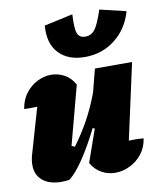

<svg xmlns="http://www.w3.org/2000/svg" viewBox="-86 -835 753 911"><g transform="rotate(-10 290.5 -379.0)"><path d="M281 -58 336 -215 326 -218Q288 -141 248 -81Q208 -21 175 4Q156 7 138 7Q80 7 47 -20Q14 -47 14 -95Q14 -119 21 -143L85 -364Q54 -363 22 -364Q29 -408 52.5 -438.5Q76 -469 108.5 -485.5Q141 -502 175 -502Q208 -502 238.5 -486Q269 -470 288 -435L213 -153Q220 -149 228 -146Q268 -200 299.5 -257Q331 -314 357 -383L386 -495H565L485 -130Q519 -132 556 -129Q550 -86 525.5 -55Q501 -24 466.5 -7.5Q432 9 396 9Q362 9 331.5 -7.5Q301 -24 281 -58ZM350 -557Q269 -557 224.5 -604Q180 -651 187 -737L325 -767Q321 -700 330 -676Q339 -652 368 -652Q397 -652 415 -676Q433 -700 455 -767L581 -737Q558 -655 495.5 -606Q433 -557 350 -557Z"/></g></svg>

Font: Piazzolla Black
Style: Italic
Weight: 900
Italic angle: -11.3°
Designer: Juan Pablo del Peral
Foundry: Huerta Tipografica
Version: Version 1.330